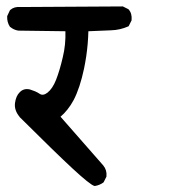

<svg xmlns="http://www.w3.org/2000/svg" viewBox="-20 -582 540 612"><path d="M280.8 10.7Q267.1 6.8 211.2 -44.9Q155.3 -96.7 43 -208.5L42.5 -209V-209.5Q24.9 -230.5 27.8 -253.4Q30.8 -276.4 43 -288.1Q55.7 -301.3 75.2 -296.9Q83.5 -294.4 91.6 -291Q99.6 -287.6 106.9 -282.7Q117.2 -275.9 131.3 -286.6Q147.5 -299.3 158.7 -327.6Q170.4 -357.4 180.2 -399.9Q189.9 -439.5 188.5 -482.4L39.1 -484.4H38.6H38.1Q23.9 -486.8 13.2 -495.6L12.2 -496.1L11.7 -496.6Q2 -511.2 2.9 -529.8V-530.8L3.4 -531.7L11.2 -548.3L11.7 -549.3L12.7 -550.3Q25.4 -561.5 45.4 -559.6L370.1 -561.5H371.6L372.6 -561L388.2 -553.2L389.2 -552.7L390.1 -551.8Q401.4 -539.1 399.4 -518.1V-517.1L398.9 -516.1L391.1 -500.5L390.1 -498.5L388.2 -497.6Q376 -492.2 362.3 -489Q348.6 -485.8 333.5 -485.4Q320.3 -484.9 302.2 -484.1Q284.2 -483.4 261.7 -482.4Q261.2 -462.4 259.5 -442.4Q257.8 -422.4 254.9 -402.8Q252 -383.3 248 -363.8Q234.9 -301.8 214.8 -263.2Q205.6 -246.1 194.8 -232.7Q184.1 -219.2 172.9 -210L309.1 -54.7Q321.3 -40 319.3 -20V-19L318.8 -18.1L311 -2.4L310.1 -1L309.1 0Q297.4 8.3 283.2 10.7H281.7Z"/></svg>

Font: NaikaiFont
Style: SemiBold
Weight: 600
Version: Version 1.89